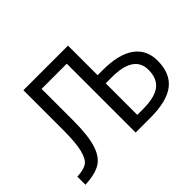

<svg xmlns="http://www.w3.org/2000/svg" viewBox="-145 -1005 1290 1290"><g transform="rotate(-45 500.0 -360.0)"><path d="M606.4 -74.2H659.2Q772.5 -74.2 823.2 -113.3Q874 -152.3 874 -234.4Q874 -375 661.1 -374H606.4ZM514.6 2V-652.3H275.4V-352.5Q275.4 -212.9 251.5 -134.8Q227.5 -56.6 176.8 -24.9Q126 6.8 28.3 11.7V-65.4Q92.8 -68.4 122.1 -88.9Q151.4 -109.4 167 -171.4Q182.6 -233.4 182.6 -352.5V-732.4H606.4V-451.2H654.3Q805.7 -451.2 883.3 -395.5Q960.9 -339.8 960.9 -235.4Q960.9 -114.3 886.7 -56.2Q812.5 2 654.3 2H600.6Z"/></g></svg>

Font: Gen Shin Gothic Monospace Regular
Style: Regular
Weight: 400
Designer: [Source Han Sans]
Ryoko NISHIZUKA  (kana & ideographs); Paul D. Hunt (Latin, Greek & Cyrillic); Wenlong ZHANG  (bopomofo
Version: Version 1.002.20150607